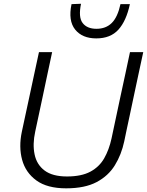

<svg xmlns="http://www.w3.org/2000/svg" viewBox="-20 -990 781 1020"><path d="M331.5 10.5Q231 10.5 173.5 -31.2Q116 -73 97.5 -141.2Q79 -209.5 96 -290Q102.5 -320.5 113 -369.2Q123.5 -418 135.5 -473.5Q150 -540.5 162 -597.2Q174 -654 187 -713H257Q244.5 -654 232.2 -597Q220 -540 206 -473L167 -290.5Q152.5 -224 163.8 -169.8Q175 -115.5 217 -84Q259 -52.5 336 -52.5Q412.5 -52.5 460 -78Q507.5 -103.5 533.5 -149Q559.5 -194.5 572.5 -254.5L619 -473Q633.5 -540 645.8 -597Q658 -654 670.5 -713H741Q728 -654 716 -597.2Q704 -540.5 689.5 -473Q680 -427 670.2 -381.8Q660.5 -336.5 652.5 -299.2Q644.5 -262 640 -239Q625 -168.5 590.2 -112Q555.5 -55.5 493 -22.5Q430.5 10.5 331.5 10.5ZM491.5 -786Q417 -786 379.2 -833Q341.5 -880 360 -968L410.5 -970Q395.5 -898.5 419 -867.8Q442.5 -837 492.5 -837Q542.5 -837 573.8 -868Q605 -899 620 -968H670Q651 -879 609 -832.5Q567 -786 491.5 -786Z"/></svg>

Font: Commissioner Light
Style: Italic
Weight: 300
Italic angle: -12°
Designer: Kostas Bartsokas
Foundry: Kostas Bartsokas
Version: Version 1.000; ttfautohint (v1.8.3)